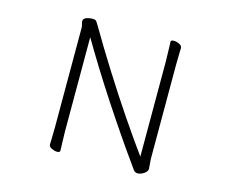

<svg xmlns="http://www.w3.org/2000/svg" viewBox="-100 -848 1200 1000"><g transform="rotate(15 500.0 -347.5)"><path d="M708 -589Q708 -620 706.5 -649Q705 -678 705 -695Q705 -705 721 -705Q735 -705 750.5 -697.5Q766 -690 766 -677Q766 -665 765 -639.5Q764 -614 764 -588V-79Q764 -70 766 -53Q768 -36 768 -27Q768 -13 750.5 -1Q733 11 716 11Q701 11 692 -3Q683 -17 675 -27Q631 -88 580.5 -162Q530 -236 478.5 -314.5Q427 -393 380 -469Q333 -545 295 -610V-105Q295 -74 296.5 -45Q298 -16 298 1Q298 11 282 11Q269 11 253 3.5Q237 -4 237 -17Q237 -29 238 -54.5Q239 -80 239 -106V-646Q239 -654 236 -664Q233 -674 233 -681Q233 -685 234 -687Q238 -697 252.5 -701.5Q267 -706 281 -706Q294 -706 299 -703Q304 -700 315 -681Q377 -575 446 -465.5Q515 -356 583 -255.5Q651 -155 708 -77Z"/></g></svg>

Font: Moon Stars Kai T HW Light
Style: Regular
Weight: 300
Designer: GuiWonder
Version: Version 1.101